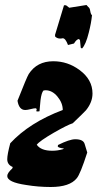

<svg xmlns="http://www.w3.org/2000/svg" viewBox="-20 -659 421 768"><path d="M201 -512Q200 -519 200 -519L236 -638H244L257 -628L326 -639L333 -631Q339 -628 341 -615Q343 -602 348 -598Q345 -567 335 -528Q323 -480 308 -465L303 -468L300 -498L296 -503Q286 -502 276 -485L252 -479Q242 -506 231 -506Q229 -506 225 -505Q221 -505 218 -505Q210 -505 201 -512ZM329 -49Q324 -65 318.5 -83.5Q313 -102 281 -102Q258 -102 212 -79L211 -73Q215 -67 236 -65L231 -62Q210 -56 189 -56Q144 -56 127 -80Q138 -95 195 -128Q249 -159 271 -166Q317 -210 324 -218Q350 -250 350 -285Q350 -341 298 -379Q251 -414 193 -414Q128 -414 95 -363Q87 -350 50 -256Q56 -219 81 -219Q89 -219 102.5 -222.5Q116 -226 123 -226L127 -223L125 -214L131 -213L138 -214Q140 -236 142 -258Q146 -289 154 -297Q162 -298 162 -298Q189 -298 210 -272.5Q231 -247 231 -219Q98 -169 21 -86Q9 -41 9 -22Q9 0 31 9L29 15Q9 33 9 45Q9 70 85 81Q133 89 183 89Q259 89 287 54Q301 38 329 -49Z"/></svg>

Font: Ode an Erik AH
Style: Regular
Weight: 400
Designer: Andreas Höfeld
Foundry: Fontgrube AH
Version: Version 2.00